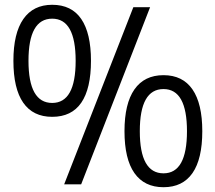

<svg xmlns="http://www.w3.org/2000/svg" viewBox="-20 -770 900 802"><path d="M198 -282Q118 -282 77 -341Q36 -400 36 -516Q36 -631 77.5 -690.5Q119 -750 198 -750Q279 -750 319.5 -690.5Q360 -631 360 -516Q360 -400 319.5 -341Q279 -282 198 -282ZM198 -340Q296 -340 296 -516Q296 -692 198 -692Q99 -692 99 -516Q99 -340 198 -340ZM663 12Q583 12 541.5 -47Q500 -106 500 -222Q500 -337 541.5 -396.5Q583 -456 663 -456Q743 -456 784 -396.5Q825 -337 825 -222Q825 -106 784 -47Q743 12 663 12ZM663 -46Q761 -46 761 -222Q761 -398 663 -398Q564 -398 564 -222Q564 -46 663 -46ZM537 -740H607L319 0H248Z"/></svg>

Font: Encode Sans Condensed
Style: Regular
Weight: 400
Designer: Pablo Impallari, Andres Torresi
Foundry: Pablo Impallari, Andres Torresi
Version: Version 1.000; ttfautohint (v1.00) -l 8 -r 50 -G 200 -x 14 -